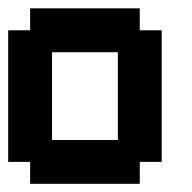

<svg xmlns="http://www.w3.org/2000/svg" viewBox="-20 -449 469 469"><path d="M321.4 -375H375V-53.6H321.4V0H53.6V-53.6H0V-375H53.6V-428.6H321.4ZM107.1 -321.4V-107.1H267.9V-321.4Z"/></svg>

Font: Jersey 10
Style: Regular
Weight: 400
Designer: Sarah Cadigan-Fried
Version: Version 1.000